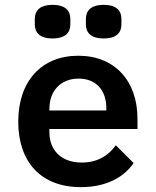

<svg xmlns="http://www.w3.org/2000/svg" viewBox="-20 -757 640 789"><path d="M196 -599C251 -599 269 -625 269 -657V-679C269 -711 251 -737 196 -737C141 -737 123 -711 123 -679V-657C123 -625 141 -599 196 -599ZM406 -599C461 -599 479 -625 479 -657V-679C479 -711 461 -737 406 -737C351 -737 333 -711 333 -679V-657C333 -625 351 -599 406 -599ZM312 12C421 12 492 -32 529 -87L456 -160C425 -117 380 -89 316 -89C232 -89 183 -139 183 -214V-227H545V-269C545 -425 451 -528 302 -528C151 -528 55 -424 55 -257C55 -93 147 12 312 12ZM303 -434C374 -434 417 -387 417 -312V-303H183V-310C183 -385 231 -434 303 -434Z"/></svg>

Font: IBM Mono SemiBold
Style: Regular
Weight: 600
Monospace: yes
Designer: Mike Abbink, Paul van der Laan, Pieter van Rosmalen
Foundry: Bold Monday
Version: Version 2.3